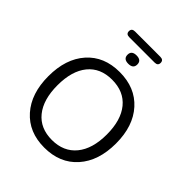

<svg xmlns="http://www.w3.org/2000/svg" viewBox="-266 -1135 1299 1299"><g transform="rotate(45 383.5 -486.0)"><path d="M504 -926H262Q231 -926 231 -953Q231 -981 262 -981H504Q535 -981 535 -953Q535 -926 504 -926ZM431 -834Q431 -794 384 -794Q337 -794 337 -834Q337 -874 384 -874Q431 -874 431 -834ZM383 9Q235 9 148 -89Q61 -187 61 -353Q61 -519 147.5 -616.5Q234 -714 383 -714Q532 -714 619.5 -617Q707 -520 707 -354Q707 -187 619.5 -89Q532 9 383 9ZM383 -641Q271 -641 209.5 -565.5Q148 -490 148 -353Q148 -216 209.5 -140Q271 -64 383 -64Q495 -64 557.5 -140Q620 -216 620 -353Q620 -490 558 -565.5Q496 -641 383 -641Z"/></g></svg>

Font: Nunito
Style: Regular
Weight: 400
Designer: Vernon Adams
Foundry: Vernon Adams
Version: Version 3.602